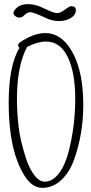

<svg xmlns="http://www.w3.org/2000/svg" viewBox="-20 -901 439 929"><path d="M126 -842Q139 -842 180 -824Q214 -807 233 -803Q248 -799 265 -799Q299 -799 323 -814Q347 -829 347 -852Q347 -871 325 -871Q319 -871 318 -870Q315 -869 292 -853Q272 -838 258 -838Q249 -838 246 -839Q226 -844 174 -869Q144 -881 116 -881Q67 -881 47 -846Q46 -844 46 -841Q45 -840 45 -839Q45 -830 54 -823Q63 -816 74 -816Q86 -816 95 -825Q112 -842 126 -842ZM106 -134Q77 -224 70 -289Q62 -358 62 -422Q62 -582 111 -674Q163 -700 202 -700Q272 -700 308 -624.5Q344 -549 344 -424Q344 -291 312 -167Q295 -101 264.5 -61.5Q234 -22 196 -22Q170 -22 146 -53.5Q122 -85 106 -134ZM74 -669Q22 -584 22 -402Q22 -177 96 -55Q134 8 185 8Q236 8 277 -30.5Q318 -69 340 -133Q383 -256 383 -393Q383 -592 302 -690Q258 -741 199 -741Q142 -741 75 -695Q61 -684 74 -669Z"/></svg>

Font: Neythal
Style: Regular
Weight: 400
Designer: Tharique Azeez
Foundry: Tharique Azeez
Version: Version 0.44